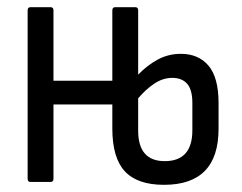

<svg xmlns="http://www.w3.org/2000/svg" viewBox="-20 -507 673 535"><path d="M65 0Q57 0 57 -9V-478Q57 -487 65 -487H121Q129 -487 129 -478V-282H293V-478Q293 -487 301 -487H357Q365 -487 365 -478V-299Q390 -325 419.5 -341Q449 -357 484 -357Q533 -357 561 -324Q589 -291 589 -220V-148Q589 8 437 8Q363 8 328 -29.5Q293 -67 293 -149V-216H129V-9Q129 0 121 0ZM365 -143Q365 -58 439 -58Q516 -58 516 -144V-220Q516 -257 501.5 -273.5Q487 -290 460 -290Q434 -290 410 -274Q386 -258 365 -233Z"/></svg>

Font: Sofia Sans Cond
Style: Regular
Weight: 400
Width: 3
Designer: Botio Nikoltchev, Ani Petrova
Foundry: lettersoup
Version: Version 4.100; ttfautohint (v1.8.3)